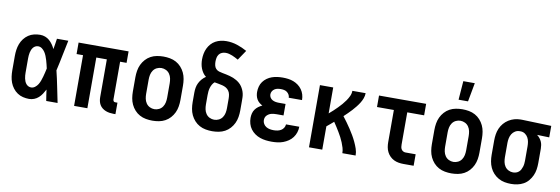

<svg xmlns="http://www.w3.org/2000/svg" viewBox="-55 -1165 4611 1581"><g transform="rotate(10 2250.0 -374.5)"><path d="M219 8Q194 8 168.5 2Q143 -4 121.5 -18.5Q100 -33 84 -54Q68 -75 59 -99Q50 -123 46.5 -148.5Q43 -174 43 -200V-320Q43 -346 46.5 -371.5Q50 -397 59 -421Q68 -445 84 -466Q100 -487 121.5 -501.5Q143 -516 168.5 -522Q194 -528 219 -528Q241 -528 261 -520.5Q281 -513 297 -499Q313 -485 325 -467.5Q337 -450 346 -431Q350 -454 353.5 -476Q357 -498 360 -520H455Q441 -456 428.5 -391.5Q416 -327 401 -263Q417 -198 430 -132Q443 -66 457 0H362Q358 -23 354.5 -46.5Q351 -70 348 -93Q338 -74 326 -55.5Q314 -37 298 -22.5Q282 -8 261.5 0Q241 8 219 8ZM219 -88Q237 -88 252 -99.5Q267 -111 276.5 -126.5Q286 -142 292 -159Q298 -176 303 -193.5Q308 -211 312 -228.5Q316 -246 320 -264Q316 -281 312 -298Q308 -315 303 -331.5Q298 -348 291.5 -364.5Q285 -381 275.5 -395.5Q266 -410 251.5 -421Q237 -432 219 -432Q207 -432 196 -426.5Q185 -421 177.5 -411.5Q170 -402 165.5 -391Q161 -380 158.5 -368Q156 -356 155 -344Q154 -332 154 -320V-200Q154 -188 155 -176Q156 -164 158.5 -152Q161 -140 165.5 -129Q170 -118 177.5 -108.5Q185 -99 196 -93.5Q207 -88 219 -88Z M925 8Q909 8 892.5 5.5Q876 3 860.5 -3Q845 -9 831.5 -19.5Q818 -30 809.5 -44.5Q801 -59 797.5 -75.5Q794 -92 794 -108V-424H706V0H595V-424H541V-520H959V-424H905V-108Q905 -104 906.5 -100Q908 -96 910.5 -93Q913 -90 917 -89Q921 -88 925 -88H942V8Z M1250 8Q1223 8 1195.5 3Q1168 -2 1144 -15Q1120 -28 1101.5 -48.5Q1083 -69 1071.5 -93.5Q1060 -118 1055.5 -145.5Q1051 -173 1051 -200V-320Q1051 -347 1055.5 -374.5Q1060 -402 1071.5 -426.5Q1083 -451 1101.5 -471.5Q1120 -492 1144 -505Q1168 -518 1195.5 -523Q1223 -528 1250 -528Q1277 -528 1304.5 -523Q1332 -518 1356 -505Q1380 -492 1398.5 -471.5Q1417 -451 1428.5 -426.5Q1440 -402 1444.5 -374.5Q1449 -347 1449 -320V-200Q1449 -173 1444.5 -145.5Q1440 -118 1428.5 -93.5Q1417 -69 1398.5 -48.5Q1380 -28 1356 -15Q1332 -2 1304.5 3Q1277 8 1250 8ZM1250 -88Q1270 -88 1288.5 -97Q1307 -106 1318.5 -123Q1330 -140 1334 -160Q1338 -180 1338 -200V-320Q1338 -340 1334 -360Q1330 -380 1318.5 -397Q1307 -414 1288.5 -423Q1270 -432 1250 -432Q1230 -432 1211.5 -423Q1193 -414 1181.5 -397Q1170 -380 1166 -360Q1162 -340 1162 -320V-200Q1162 -180 1166 -160Q1170 -140 1181.5 -123Q1193 -106 1211.5 -97Q1230 -88 1250 -88Z M1750 8Q1723 8 1695.5 3Q1668 -2 1644 -15Q1620 -28 1601.5 -48.5Q1583 -69 1571.5 -93.5Q1560 -118 1555.5 -145.5Q1551 -173 1551 -200V-279Q1551 -300 1554.5 -321Q1558 -342 1567.5 -361Q1577 -380 1591 -396Q1605 -412 1623 -424Q1608 -435 1597 -451Q1586 -467 1579 -485Q1572 -503 1569 -522Q1566 -541 1566 -560Q1566 -584 1570.5 -607.5Q1575 -631 1585 -652.5Q1595 -674 1611 -692Q1627 -710 1648 -721.5Q1669 -733 1692.5 -738Q1716 -743 1739 -743Q1785 -743 1829 -728.5Q1873 -714 1912 -692L1856 -609Q1844 -616 1831 -622.5Q1818 -629 1805 -634.5Q1792 -640 1778 -643.5Q1764 -647 1749 -647Q1733 -647 1718 -641Q1703 -635 1693.5 -622Q1684 -609 1681 -593Q1678 -577 1678 -561Q1678 -546 1681.5 -530Q1685 -514 1695.5 -502.5Q1706 -491 1721.5 -486Q1737 -481 1752.5 -478.5Q1768 -476 1783.5 -472.5Q1799 -469 1814.5 -465Q1830 -461 1844.5 -455Q1859 -449 1872.5 -441Q1886 -433 1898 -422.5Q1910 -412 1919 -399Q1928 -386 1934.5 -371.5Q1941 -357 1944.5 -341.5Q1948 -326 1948.5 -310.5Q1949 -295 1949 -279V-200Q1949 -173 1944.5 -145.5Q1940 -118 1928.5 -93.5Q1917 -69 1898.5 -48.5Q1880 -28 1856 -15Q1832 -2 1804.5 3Q1777 8 1750 8ZM1750 -88Q1770 -88 1788.5 -97Q1807 -106 1818.5 -123Q1830 -140 1834 -160Q1838 -180 1838 -200V-279Q1838 -296 1835 -313Q1832 -330 1822.5 -344Q1813 -358 1798.5 -366.5Q1784 -375 1767.5 -379Q1751 -383 1734.5 -386Q1718 -389 1701 -392Q1689 -382 1681.5 -368.5Q1674 -355 1669.5 -340Q1665 -325 1663.5 -309.5Q1662 -294 1662 -279V-200Q1662 -180 1666 -160Q1670 -140 1681.5 -123Q1693 -106 1711.5 -97Q1730 -88 1750 -88Z M2248 8Q2223 8 2198.5 5Q2174 2 2150.5 -6Q2127 -14 2106.5 -28.5Q2086 -43 2071.5 -62.5Q2057 -82 2050 -106Q2043 -130 2043 -155Q2043 -174 2047.5 -192.5Q2052 -211 2063 -226.5Q2074 -242 2089 -253Q2104 -264 2121 -272Q2107 -279 2094.5 -289.5Q2082 -300 2074 -314Q2066 -328 2062.5 -343.5Q2059 -359 2059 -375Q2059 -398 2065 -420.5Q2071 -443 2084.5 -461.5Q2098 -480 2117 -493.5Q2136 -507 2157.5 -514.5Q2179 -522 2201.5 -525Q2224 -528 2247 -528Q2270 -528 2293 -525Q2316 -522 2337 -514Q2358 -506 2376.5 -492.5Q2395 -479 2408.5 -460Q2422 -441 2428.5 -419Q2435 -397 2435 -374V-373H2324Q2324 -387 2317 -399Q2310 -411 2299 -419Q2288 -427 2274.5 -429.5Q2261 -432 2247 -432Q2234 -432 2220.5 -429.5Q2207 -427 2195.5 -419.5Q2184 -412 2177 -400Q2170 -388 2170 -374Q2170 -360 2177.5 -348Q2185 -336 2197 -329.5Q2209 -323 2222.5 -320.5Q2236 -318 2250 -318H2307V-222H2250Q2239 -222 2228 -221Q2217 -220 2206.5 -217.5Q2196 -215 2186.5 -209.5Q2177 -204 2169 -196Q2161 -188 2157.5 -177.5Q2154 -167 2154 -156Q2154 -140 2162.5 -125.5Q2171 -111 2185 -102.5Q2199 -94 2215 -91Q2231 -88 2248 -88Q2263 -88 2279 -91Q2295 -94 2308.5 -102Q2322 -110 2330.5 -123.5Q2339 -137 2340 -153H2451Q2451 -129 2443.5 -105.5Q2436 -82 2421.5 -62.5Q2407 -43 2386.5 -29Q2366 -15 2343 -6.5Q2320 2 2296 5Q2272 8 2248 8Z M2559 0V-520H2670V-303Q2688 -318 2704.5 -333.5Q2721 -349 2737.5 -365.5Q2754 -382 2769 -399.5Q2784 -417 2797 -435.5Q2810 -454 2820 -475.5Q2830 -497 2830 -520H2941Q2941 -498 2933 -476.5Q2925 -455 2913 -436Q2901 -417 2887 -399.5Q2873 -382 2858 -365.5Q2843 -349 2827 -333.5Q2811 -318 2794 -302Q2812 -279 2828.5 -256Q2845 -233 2861 -209Q2877 -185 2891.5 -160Q2906 -135 2918 -109.5Q2930 -84 2939.5 -56.5Q2949 -29 2949 0H2838Q2838 -23 2831.5 -44.5Q2825 -66 2816.5 -87Q2808 -108 2797.5 -128Q2787 -148 2775.5 -167Q2764 -186 2752 -205Q2740 -224 2727 -243Q2713 -231 2699 -219Q2685 -207 2670 -195V0Z M3349 0Q3328 0 3307.5 -3.5Q3287 -7 3268.5 -16Q3250 -25 3235 -40Q3220 -55 3210.5 -74Q3201 -93 3197.5 -113.5Q3194 -134 3194 -155V-424H3053V-520H3447V-424H3306V-155Q3306 -144 3307.5 -134Q3309 -124 3314.5 -115Q3320 -106 3329.5 -101Q3339 -96 3349 -96H3434V0Z M3750 8Q3723 8 3695.5 3Q3668 -2 3644 -15Q3620 -28 3601.5 -48.5Q3583 -69 3571.5 -93.5Q3560 -118 3555.5 -145.5Q3551 -173 3551 -200V-320Q3551 -347 3555.5 -374.5Q3560 -402 3571.5 -426.5Q3583 -451 3601.5 -471.5Q3620 -492 3644 -505Q3668 -518 3695.5 -523Q3723 -528 3750 -528Q3777 -528 3804.5 -523Q3832 -518 3856 -505Q3880 -492 3898.5 -471.5Q3917 -451 3928.5 -426.5Q3940 -402 3944.5 -374.5Q3949 -347 3949 -320V-200Q3949 -173 3944.5 -145.5Q3940 -118 3928.5 -93.5Q3917 -69 3898.5 -48.5Q3880 -28 3856 -15Q3832 -2 3804.5 3Q3777 8 3750 8ZM3750 -88Q3770 -88 3788.5 -97Q3807 -106 3818.5 -123Q3830 -140 3834 -160Q3838 -180 3838 -200V-320Q3838 -340 3834 -360Q3830 -380 3818.5 -397Q3807 -414 3788.5 -423Q3770 -432 3750 -432Q3730 -432 3711.5 -423Q3693 -414 3681.5 -397Q3670 -380 3666 -360Q3662 -340 3662 -320V-200Q3662 -180 3666 -160Q3670 -140 3681.5 -123Q3693 -106 3711.5 -97Q3730 -88 3750 -88ZM3704 -600 3716 -757H3812L3783 -600Z M4249 8Q4222 8 4195 3Q4168 -2 4144 -15.5Q4120 -29 4101.5 -49Q4083 -69 4071.5 -94Q4060 -119 4055.5 -146Q4051 -173 4051 -200V-320Q4051 -346 4055 -372Q4059 -398 4069.5 -422Q4080 -446 4097 -466Q4114 -486 4136.5 -500Q4159 -514 4184 -521Q4209 -528 4235 -528H4250L4493 -520V-424L4391 -427Q4403 -418 4413 -406Q4423 -394 4429.5 -380Q4436 -366 4438.5 -350.5Q4441 -335 4441 -320V-200Q4441 -173 4437 -146.5Q4433 -120 4422 -95.5Q4411 -71 4393.5 -50Q4376 -29 4352.5 -16Q4329 -3 4302.5 2.5Q4276 8 4249 8ZM4249 -88Q4262 -88 4274.5 -92Q4287 -96 4297 -104.5Q4307 -113 4313 -124.5Q4319 -136 4323 -148.5Q4327 -161 4328.5 -174Q4330 -187 4330 -200V-320Q4330 -339 4327 -357.5Q4324 -376 4315 -392.5Q4306 -409 4290.5 -420Q4275 -431 4256 -432H4244Q4224 -432 4207 -421.5Q4190 -411 4180 -394.5Q4170 -378 4166 -358.5Q4162 -339 4162 -320V-200Q4162 -180 4166 -160Q4170 -140 4181 -123.5Q4192 -107 4210.5 -97.5Q4229 -88 4249 -88Z"/></g></svg>

Font: Iosevka Curly
Style: Bold
Weight: 700
Monospace: yes
Designer: Belleve Invis
Foundry: Belleve Invis
Version: Version 22.1.2; ttfautohint (v1.8.4)